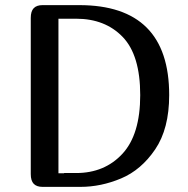

<svg xmlns="http://www.w3.org/2000/svg" viewBox="-20 -729 733 749"><path d="M146 -709H289Q640 -709 640 -358Q640 -227 585.5 -146.5Q531 -66 452.5 -33Q374 0 294 0H146Q123 0 111.5 -12Q100 -24 100 -50V-659Q100 -685 111.5 -697Q123 -709 146 -709ZM208 -53H230V-54H277Q388 -54 457.5 -129Q527 -204 527 -358Q527 -514 458.5 -585Q390 -656 277 -656H208Z"/></svg>

Font: Marmelad for Arash.Academy
Style: Regular
Weight: 400
Designer: Manvel Shmavonyan
Foundry: Cyreal
Version: Version 1.110;Glyphs 3.2 (3202)